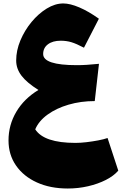

<svg xmlns="http://www.w3.org/2000/svg" viewBox="-20 -728 705 1112"><path d="M202.6 -207Q135.3 -249 104.5 -289.6Q73.7 -330.1 73.7 -377.4Q73.7 -435.5 98.1 -493.9Q122.6 -552.2 162.6 -600.6Q202.6 -648.9 250.7 -678.5Q298.8 -708 346.7 -708Q385.7 -708 439.5 -685.1Q493.2 -662.1 552.7 -619.6L466.3 -451.7Q421.9 -475.1 393.3 -483.6Q364.7 -492.2 331.5 -492.2Q285.2 -492.2 257.6 -471.4Q230 -450.7 230 -415Q230 -350.6 424.8 -350.6Q452.6 -350.6 482.9 -352.5Q513.2 -354.5 553.2 -358.4L528.8 -142.6Q447.8 -142.6 377 -121.8Q306.2 -101.1 255.4 -64.2Q204.6 -27.3 184.1 21Q234.4 99.6 417 99.6Q445.3 99.6 480.7 95.5Q516.1 91.3 549.3 85Q582.5 78.6 603 71.3L665 260.3Q639.2 290.5 593.3 314Q547.4 337.4 490.2 350.6Q433.1 363.8 372.6 363.8Q271 363.8 193.6 328.6Q116.2 293.5 72.8 230.7Q29.3 168 29.3 85.4Q29.3 -4.4 74.5 -80.6Q119.6 -156.7 202.6 -207Z"/></svg>

Font: Pinar-FD Black
Style: Regular
Weight: 900
Designer: Amin Abedi
Version: Version 3.000